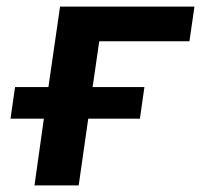

<svg xmlns="http://www.w3.org/2000/svg" viewBox="-20 -559 606 579"><path d="M217.3 0 246.1 -201.2H401.9L415.5 -296.4H259.3L279.3 -434.6H551.3L566.4 -539.1H161.1L126 -296.4H25.4L11.7 -201.2H112.3L84 0Z"/></svg>

Font: Winston SemiBold
Style: Italic
Weight: 600
Italic angle: -8.13011°
Designer: Vernon Adams, Kim Jin-seong, David Berlow, Cristiano Sobral
Foundry: The Winston Project Authors
Version: Version 3.004